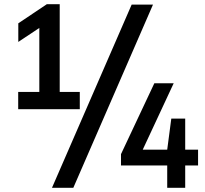

<svg xmlns="http://www.w3.org/2000/svg" viewBox="-20 -830 980 918"><path d="M67 -308V-390.5H168V-696.5L67.5 -629.5V-718.5L204 -810H265.5V-390.5H361.5V-308ZM228.5 68 609.5 -808H711.5L330.5 68ZM558.5 -39V-93L718 -432H810.5L662.5 -114.5H779.5L799 -263H865.5V-114.5H927V-39H865.5V68H779.5V-39Z"/></svg>

Font: Encode Sans Semi Condensed SemiBold
Style: Regular
Weight: 600
Width: 4
Designer: Multiple Designers
Foundry: Impallari Type
Version: Version 3.000; ttfautohint (v1.8.3) -l 8 -r 50 -G 200 -x 14 